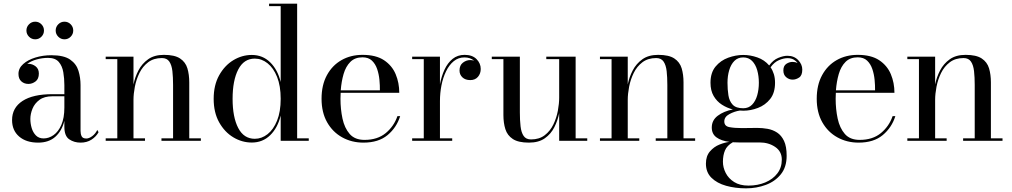

<svg xmlns="http://www.w3.org/2000/svg" viewBox="-20 -770 5537 1050"><path d="M284.5 -603Q284.5 -623 298.7 -637.2Q312.9 -651.4 332.5 -651.4Q352.5 -651.4 366.5 -637.2Q380.5 -623 380.5 -603Q380.5 -583.4 366.5 -569.2Q352.5 -555 332.5 -555Q312.9 -555 298.7 -569.2Q284.5 -583.4 284.5 -603ZM124.5 -603Q124.5 -623 138.7 -637.2Q152.9 -651.4 172.5 -651.4Q192.5 -651.4 206.5 -637.2Q220.5 -623 220.5 -603Q220.5 -583.4 206.5 -569.2Q192.5 -555 172.5 -555Q152.9 -555 138.7 -569.2Q124.5 -583.4 124.5 -603ZM266.5 -255H332V-304.5Q332 -340.5 326.2 -374.8Q320.5 -409 301.5 -431.2Q282.5 -453.5 242.5 -453.5Q212.5 -453.5 181.5 -445.2Q150.5 -437 128.5 -420.5Q132 -421 135.5 -421Q157 -421 174.8 -407.2Q192.5 -393.5 192.5 -368Q192.5 -338 174.2 -324.5Q156 -311 135.5 -311Q112.5 -311 96.8 -325Q81 -339 81 -366Q81 -397 107 -420Q133 -443 174 -455.5Q215 -468 260.5 -468Q329.5 -468 363.8 -444Q398 -420 409.2 -382.5Q420.5 -345 420.5 -304.5V-54Q420.5 -37 426.5 -24.8Q432.5 -12.5 452.5 -12.5Q467 -12.5 484.5 -25.5Q502 -38.5 512 -59.5L519 -47Q505.5 -22.5 480.2 -6.2Q455 10 420.5 10Q385.5 10 358.8 -8Q332 -26 332 -76.5V-109Q318.5 -54.5 282.8 -22.2Q247 10 188.5 10Q123.5 10 84.8 -23.2Q46 -56.5 46 -113.5Q46 -180.5 103 -217.8Q160 -255 266.5 -255ZM218.5 -13Q247 -13 273 -31.2Q299 -49.5 315.5 -87Q332 -124.5 332 -182V-243.5H266.5Q222.5 -243.5 196 -224Q169.5 -204.5 157.8 -175.8Q146 -147 146 -119.5Q146 -94.5 153.2 -70Q160.5 -45.5 176.5 -29.2Q192.5 -13 218.5 -13Z M558 -13.5H621.5V-446.5H558V-460H710V-308Q718 -348 737.2 -385Q756.5 -422 790.2 -446Q824 -470 876.5 -470Q935 -470 964.8 -450.2Q994.5 -430.5 1004.8 -396.5Q1015 -362.5 1015 -319V-13.5H1078.5V0H863V-13.5H926.5V-305.5Q926.5 -347.5 922.8 -380.8Q919 -414 906 -433.2Q893 -452.5 865.5 -452.5Q820.5 -452.5 790.2 -429.5Q760 -406.5 742.5 -370.8Q725 -335 717.5 -295.8Q710 -256.5 710 -224V-13.5H773V0H558Z M1668.5 -13.5V0H1515V-138Q1498.5 -70.5 1457.5 -30.5Q1416.5 9.5 1357 9.5Q1303.5 9.5 1256 -19Q1208.5 -47.5 1178.5 -101Q1148.5 -154.5 1148.5 -229.5Q1148.5 -304.5 1178.5 -358.2Q1208.5 -412 1256 -440.8Q1303.5 -469.5 1357 -469.5Q1416.5 -469.5 1457.5 -429.2Q1498.5 -389 1515 -321.5V-736.5H1451.5V-750H1605V-13.5ZM1515 -229.5Q1515 -300.5 1495.2 -349.5Q1475.5 -398.5 1443.2 -424Q1411 -449.5 1373.5 -449.5Q1313.5 -449.5 1282.8 -389.8Q1252 -330 1252 -229.5Q1252 -129 1282.8 -70Q1313.5 -11 1373.5 -11Q1411 -11 1443.2 -36.2Q1475.5 -61.5 1495.2 -110.2Q1515 -159 1515 -229.5Z M2168.5 -135Q2149 -72.5 2099.5 -31.2Q2050 10 1967.5 10Q1903.5 10 1851.5 -18.8Q1799.5 -47.5 1769 -101.2Q1738.5 -155 1738.5 -230Q1738.5 -305 1767.8 -358.8Q1797 -412.5 1847.5 -441.2Q1898 -470 1962.5 -470Q2036 -470 2080 -440.8Q2124 -411.5 2143.8 -364.2Q2163.5 -317 2163.5 -262.5H1843Q1842 -247 1842 -230Q1842 -173 1853 -121.5Q1864 -70 1892.2 -37.5Q1920.5 -5 1973.5 -5Q2044.5 -5 2089.5 -42.2Q2134.5 -79.5 2153.5 -135ZM1962.5 -456.5Q1921 -456.5 1896 -431.5Q1871 -406.5 1859 -365.2Q1847 -324 1843.5 -276H2057.5Q2058 -302.5 2055 -333.5Q2052 -364.5 2042.5 -392.5Q2033 -420.5 2014 -438.5Q1995 -456.5 1962.5 -456.5Z M2234 -13.5H2297.5V-446.5H2234V-460H2386V-309Q2394 -352.5 2411 -389.2Q2428 -426 2455.2 -448Q2482.5 -470 2521 -470Q2563 -470 2586 -446.8Q2609 -423.5 2609 -393Q2609 -367.5 2593.8 -349.8Q2578.5 -332 2552 -332Q2524.5 -332 2508.8 -347Q2493 -362 2493 -384.5Q2493 -413 2511.5 -427.2Q2530 -441.5 2551.5 -441.5Q2563 -441.5 2573 -438Q2551.5 -456 2520 -456Q2486.5 -456 2461.5 -435.5Q2436.5 -415 2419.5 -380.2Q2402.5 -345.5 2394.2 -303.2Q2386 -261 2386 -217.5V-13.5H2453V0H2234Z M3128 -13.5H3191.5V0H3038V-151Q3030 -111 3011.5 -74.2Q2993 -37.5 2959.5 -13.8Q2926 10 2872.5 10Q2814.5 10 2784.5 -9.8Q2754.5 -29.5 2743.8 -63.5Q2733 -97.5 2733 -141V-446.5H2669.5V-460H2823V-154.5Q2823 -112.5 2826.8 -79.2Q2830.5 -46 2843.5 -26.8Q2856.5 -7.5 2884 -7.5Q2929 -7.5 2959 -30.5Q2989 -53.5 3006.2 -89.2Q3023.5 -125 3030.8 -164.2Q3038 -203.5 3038 -236V-446.5H2967.5V-460H3128Z M3261 -13.5H3324.5V-446.5H3261V-460H3413V-308Q3421 -348 3440.2 -385Q3459.5 -422 3493.2 -446Q3527 -470 3579.5 -470Q3638 -470 3667.8 -450.2Q3697.5 -430.5 3707.8 -396.5Q3718 -362.5 3718 -319V-13.5H3781.5V0H3566V-13.5H3629.5V-305.5Q3629.5 -347.5 3625.8 -380.8Q3622 -414 3609 -433.2Q3596 -452.5 3568.5 -452.5Q3523.5 -452.5 3493.2 -429.5Q3463 -406.5 3445.5 -370.8Q3428 -335 3420.5 -295.8Q3413 -256.5 3413 -224V-13.5H3476V0H3261Z M3872.5 -72.5Q3872.5 -112.5 3905.5 -137.2Q3938.5 -162 3988 -171.5Q3956 -179.5 3928 -197.5Q3900 -215.5 3882.8 -245Q3865.5 -274.5 3865.5 -317.5Q3865.5 -372.5 3893.2 -406Q3921 -439.5 3962.5 -454.5Q4004 -469.5 4044.5 -469.5Q4083 -469.5 4121.8 -456Q4160.5 -442.5 4186.5 -412Q4208 -442 4236.2 -453.5Q4264.5 -465 4286 -465Q4322.5 -465 4345 -441.5Q4367.5 -418 4367.5 -389.5Q4367.5 -357.5 4350.2 -346Q4333 -334.5 4314.5 -334.5Q4295.5 -334.5 4279.8 -347.5Q4264 -360.5 4264 -385Q4264 -410 4280.2 -420.8Q4296.5 -431.5 4314.5 -431.5Q4329 -431.5 4342 -425.5Q4333.5 -437 4319.8 -444.5Q4306 -452 4287 -452Q4266 -452 4240.2 -441.2Q4214.5 -430.5 4194 -402Q4205.5 -385.5 4212 -364.5Q4218.5 -343.5 4218.5 -317.5Q4218.5 -262 4191.8 -228.5Q4165 -195 4125 -179.8Q4085 -164.5 4044.5 -164.5Q4035.5 -164.5 4026.5 -165.5Q3996.5 -161 3968.8 -146Q3941 -131 3941 -106Q3941 -80 3968.8 -74.8Q3996.5 -69.5 4037.5 -69.5Q4063.5 -69.5 4081.5 -70Q4099.5 -70.5 4120.5 -70.5Q4149 -70.5 4177.5 -65.5Q4206 -60.5 4229.8 -45Q4253.5 -29.5 4267.8 0.8Q4282 31 4282 82Q4282 144 4250.2 183.2Q4218.5 222.5 4167.8 241.2Q4117 260 4060 260Q4001 260 3951 246Q3901 232 3870.8 202.2Q3840.5 172.5 3840.5 125Q3840.5 83.5 3862.5 58Q3884.5 32.5 3914.8 20.5Q3945 8.5 3969 6Q3924 0 3898.2 -18.8Q3872.5 -37.5 3872.5 -72.5ZM3958.5 -317.5Q3958.5 -280.5 3963.5 -248.8Q3968.5 -217 3986.8 -197.5Q4005 -178 4044.5 -178Q4074 -178 4093 -197.5Q4112 -217 4121 -248.8Q4130 -280.5 4130 -317.5Q4130 -354.5 4121 -386Q4112 -417.5 4093 -436.8Q4074 -456 4044.5 -456Q4015 -456 3996 -436.8Q3977 -417.5 3967.8 -386Q3958.5 -354.5 3958.5 -317.5ZM3933.5 114.5Q3933.5 146 3948.8 176Q3964 206 3995 225.5Q4026 245 4073 245Q4124 245 4165.5 227.5Q4207 210 4231.2 178.2Q4255.5 146.5 4255.5 103Q4255.5 58 4219.2 33.5Q4183 9 4134.5 9H4021Q4003 9 3987.5 8Q3956 26 3944.8 52.5Q3933.5 79 3933.5 114.5Z M4876.5 -135Q4857 -72.5 4807.5 -31.2Q4758 10 4675.5 10Q4611.5 10 4559.5 -18.8Q4507.5 -47.5 4477 -101.2Q4446.5 -155 4446.5 -230Q4446.5 -305 4475.8 -358.8Q4505 -412.5 4555.5 -441.2Q4606 -470 4670.5 -470Q4744 -470 4788 -440.8Q4832 -411.5 4851.8 -364.2Q4871.5 -317 4871.5 -262.5H4551Q4550 -247 4550 -230Q4550 -173 4561 -121.5Q4572 -70 4600.2 -37.5Q4628.5 -5 4681.5 -5Q4752.5 -5 4797.5 -42.2Q4842.5 -79.5 4861.5 -135ZM4670.5 -456.5Q4629 -456.5 4604 -431.5Q4579 -406.5 4567 -365.2Q4555 -324 4551.5 -276H4765.5Q4766 -302.5 4763 -333.5Q4760 -364.5 4750.5 -392.5Q4741 -420.5 4722 -438.5Q4703 -456.5 4670.5 -456.5Z M4942 -13.5H5005.5V-446.5H4942V-460H5094V-308Q5102 -348 5121.2 -385Q5140.5 -422 5174.2 -446Q5208 -470 5260.5 -470Q5319 -470 5348.8 -450.2Q5378.5 -430.5 5388.8 -396.5Q5399 -362.5 5399 -319V-13.5H5462.5V0H5247V-13.5H5310.5V-305.5Q5310.5 -347.5 5306.8 -380.8Q5303 -414 5290 -433.2Q5277 -452.5 5249.5 -452.5Q5204.5 -452.5 5174.2 -429.5Q5144 -406.5 5126.5 -370.8Q5109 -335 5101.5 -295.8Q5094 -256.5 5094 -224V-13.5H5157V0H4942Z"/></svg>

Font: Bodoni* 16
Style: Regular
Weight: 400
Version: Version 2.2